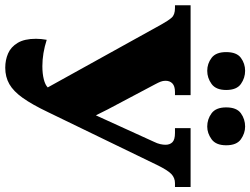

<svg xmlns="http://www.w3.org/2000/svg" viewBox="-134 -834 977 750"><g transform="rotate(90 355.0 -458.5)"><path d="M244 10Q214 10 188.5 -1Q163 -12 147 -38.5Q131 -65 131 -110Q131 -120 132 -130.5Q133 -141 135 -152Q188 -135 238 -135Q267 -135 289 -140.5Q311 -146 321 -156L75 -600Q60 -627 48.5 -640Q37 -653 11 -653H0V-714H351V-653H339Q316 -653 305.5 -643Q295 -633 295 -616Q295 -606 298.5 -597Q302 -588 309 -575L407 -390Q419 -367 430 -344Q440 -366 451 -390L533 -570Q540 -584 542.5 -595.5Q545 -607 545 -616Q545 -633 535 -643Q525 -653 499 -653H480V-714H710V-653H695Q674 -653 659 -638.5Q644 -624 624 -583L418 -158Q388 -95 362 -58.5Q336 -22 308 -6Q280 10 244 10ZM474 -779Q445 -779 422 -796Q399 -813 399 -853Q399 -894 422 -910.5Q445 -927 474 -927Q500 -927 523.5 -910.5Q547 -894 547 -853Q547 -813 523.5 -796Q500 -779 474 -779ZM256 -779Q228 -779 205.5 -796Q183 -813 183 -853Q183 -894 205.5 -910.5Q228 -927 256 -927Q284 -927 307.5 -910.5Q331 -894 331 -853Q331 -813 307.5 -796Q284 -779 256 -779Z"/></g></svg>

Font: Noto Serif Black
Style: Regular
Weight: 900
Designer: Monotype Design Team
Foundry: Monotype Imaging Inc.
Version: Version 2.014; ttfautohint (v1.8.4.7-5d5b)